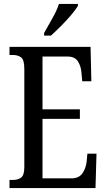

<svg xmlns="http://www.w3.org/2000/svg" viewBox="-20 -951 539 971"><path d="M28 0V-41H45Q72 -41 87.5 -53.5Q103 -66 103 -107V-602Q103 -649 86.5 -661Q70 -673 45 -673H28V-714H438L442 -540H396L392 -582Q390 -615 374.5 -640Q359 -665 322 -665H195V-398H384V-350H195V-49H341Q379 -49 396.5 -74Q414 -99 418 -132L422 -174H468L463 0ZM203 -784Q224 -822 245.5 -859.5Q267 -897 278 -931H374V-921Q364 -904 341 -876.5Q318 -849 290 -821Q262 -793 238 -771H203Z"/></svg>

Font: Noto Serif ExtraCondensed
Style: Regular
Weight: 400
Width: 2
Designer: Monotype Design Team
Foundry: Monotype Imaging Inc.
Version: Version 2.015